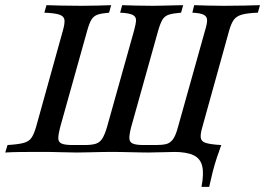

<svg xmlns="http://www.w3.org/2000/svg" viewBox="-34 -591 1027 744"><path d="M746.8 133.1Q756.5 82.3 749.6 52.8Q742.7 23.4 716.1 10.5Q689.5 -2.4 637.1 -2.4L771.8 -30.6L823.4 -29Q816.1 -9.7 806.9 18.1Q797.6 46 789.9 76.2Q782.3 106.5 776.6 133.1ZM-13.7 0 -4.8 -29Q36.3 -31.5 57.3 -37.1Q78.2 -42.7 87.9 -56.9Q97.6 -71 105.6 -98.4L209.7 -472.6Q217.7 -500.8 215.7 -514.5Q213.7 -528.2 196 -534.3Q178.2 -540.3 137.9 -541.9L146 -571Q166.9 -570.2 202.8 -569.4Q238.7 -568.5 282.3 -568.5Q314.5 -568.5 344.8 -569.4Q375 -570.2 396.8 -571L388.7 -541.9Q359.7 -539.5 344.4 -534.3Q329 -529 320.6 -515.3Q312.1 -501.6 304 -472.6L199.2 -98.4Q191.9 -70.2 191.9 -55.2Q191.9 -40.3 204.8 -34.7Q217.7 -29 247.6 -29H293.5Q321 -29 336.7 -33.9Q352.4 -38.7 362.1 -53.6Q371.8 -68.5 380.6 -98.4L485.5 -472.6Q492.7 -498.4 493.1 -512.5Q493.5 -526.6 479.8 -533.5Q466.1 -540.3 431.5 -541.9L439.5 -571Q460.5 -570.2 491.1 -569.4Q521.8 -568.5 558.9 -568.5Q570.2 -568.5 587.1 -569Q604 -569.4 622.6 -569.8Q641.1 -570.2 655.6 -570.6Q670.2 -571 675.8 -571L667.7 -541.9Q637.1 -539.5 620.6 -534.3Q604 -529 595.6 -514.9Q587.1 -500.8 579 -472.6L474.2 -98.4Q466.9 -70.2 467.3 -55.2Q467.7 -40.3 480.6 -34.7Q493.5 -29 522.6 -29H569.4Q594.4 -29 609.7 -32.7Q625 -36.3 635.9 -50.8Q646.8 -65.3 655.6 -98.4L760.5 -472.6Q768.5 -498.4 768.5 -512.5Q768.5 -526.6 756 -533.5Q743.5 -540.3 711.3 -541.9L718.5 -571Q738.7 -570.2 769.8 -569.4Q800.8 -568.5 833.1 -568.5Q876.6 -568.5 913.3 -569.4Q950 -570.2 973.4 -571L965.3 -541.9Q924.2 -540.3 903.2 -534.3Q882.3 -528.2 872.2 -514.5Q862.1 -500.8 854 -472.6L750 -98.4Q741.9 -71 744 -56.9Q746 -42.7 763.7 -37.1Q781.5 -31.5 821.8 -29L813.7 0Q792.7 -1.6 757.3 -2Q721.8 -2.4 677.4 -2.4Q637.9 -2.4 600 -1.2Q562.1 0 538.7 0Q527.4 0 509.3 -0.4Q491.1 -0.8 471 -1.2Q450.8 -1.6 432.7 -2Q414.5 -2.4 402.4 -2.4Q387.9 -2.4 362.9 -2Q337.9 -1.6 311.3 -0.8Q284.7 0 262.9 0Q238.7 0 202 -1.2Q165.3 -2.4 125 -2.4Q81.5 -2.4 45.2 -2Q8.9 -1.6 -13.7 0Z"/></svg>

Font: Playfair 5pt SemiExpanded Light Medium
Style: Italic
Weight: 500
Italic angle: -15.6°
Version: Version 2.001;gftools[0.9.30]